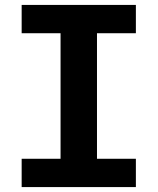

<svg xmlns="http://www.w3.org/2000/svg" viewBox="-20 -760 640 780"><path d="M68 -115H226V-625H68V-740H532V-625H374V-115H532V0H68Z"/></svg>

Font: Lilex
Style: Regular
Weight: 400
Monospace: yes
Designer: Mike Abbink, Paul van der Laan, Pieter van Rosmalen, Mikhael Khrustik
Foundry: Mikhael Khrustik
Version: Version 2.510